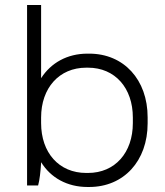

<svg xmlns="http://www.w3.org/2000/svg" viewBox="-20 -740 660 766"><path d="M329 6H336C474 6 569 -98 569 -248V-272C569 -422 474 -526 336 -526H329C248 -526 183 -489 144 -428V-720H88V0H132C138 -20 142 -57 144 -90V-93C182 -31 248 6 329 6ZM324 -50C215 -50 144 -131 144 -249V-271C144 -389 216 -470 324 -470H331C439 -470 510 -389 510 -271V-249C510 -131 439 -50 331 -50Z"/></svg>

Font: Fixel Text Light
Style: Regular
Weight: 300
Width: 4
Designer: AlfaBravo + MacPaw
Foundry: Kyrylo Tkachov, Marchela Mozhyna, Serhii Makarenko, Maria Weinstein, Zakhar Kryvoshyya
Version: Version 1.211